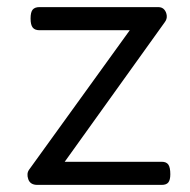

<svg xmlns="http://www.w3.org/2000/svg" viewBox="-20 -520 535 540"><path d="M85 0Q65 0 59.5 -16Q54 -32 62 -43L345 -435H91Q78 -435 72 -442.5Q66 -450 66 -468Q66 -486 72 -493Q78 -500 91 -500H425Q436 -500 442 -493Q448 -486 449 -476Q450 -466 443 -457L162 -65H435Q448 -65 453.5 -57Q459 -49 459 -30Q459 -14 453.5 -7Q448 0 435 0Z"/></svg>

Font: Playwrite US Modern Light
Style: Regular
Weight: 300
Designer: Veronika Burian, José Scaglione
Foundry: TypeTogether
Version: Version 1.003